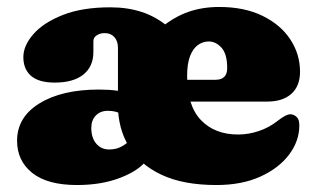

<svg xmlns="http://www.w3.org/2000/svg" viewBox="-20 -517 906 551"><path d="M331.5 -188.5Q321.5 -194 311.5 -196.5Q301.5 -199 289.5 -199Q268 -199 255 -185.5Q242 -172 242 -150Q242 -121.5 256.2 -104.8Q270.5 -88 293.5 -88Q315 -88 331.2 -97.8Q347.5 -107.5 357 -118L402 -59Q380.5 -28.5 326.2 -7.2Q272 14 201 14Q116 14 72.5 -20.8Q29 -55.5 29 -113Q29 -181 93.5 -220.5Q158 -260 264 -260Q293 -260 315.8 -256.8Q338.5 -253.5 352.5 -247ZM841 -311Q841 -270 816.2 -247.8Q791.5 -225.5 747 -225.5H475.5V-288H598Q632 -288 632 -321.5Q632 -362 615.8 -380Q599.5 -398 579 -398Q562.5 -398 548.2 -388Q534 -378 525.5 -356.2Q517 -334.5 517 -298.5Q517 -213.5 556.8 -172.2Q596.5 -131 663 -131Q693.5 -131 723 -141Q752.5 -151 776.5 -170Q802 -190 814.5 -189Q823.5 -188.5 831.2 -181.5Q839 -174.5 839 -157Q839 -112.5 809.8 -73.5Q780.5 -34.5 727.2 -10.2Q674 14 601 14Q505.5 14 442.8 -15.8Q380 -45.5 349.2 -97.5Q318.5 -149.5 318.5 -215.5V-380Q318.5 -399 308.2 -410.5Q298 -422 280.5 -422Q267.5 -422 257.8 -415.8Q248 -409.5 248 -399V-368Q248 -326 219.2 -303Q190.5 -280 137 -280Q91.5 -280 69.2 -299.2Q47 -318.5 47 -353Q47 -386 75.8 -419Q104.5 -452 160.2 -474Q216 -496 297 -496Q346 -496 387.2 -482.5Q428.5 -469 465.5 -438H442.5Q480.5 -469 520.8 -483Q561 -497 609 -497Q681.5 -497 733.5 -471.5Q785.5 -446 813.2 -403.8Q841 -361.5 841 -311Z"/></svg>

Font: Fraunces SuperSoft Wonky
Style: Regular
Weight: 900
Version: Version 1.000;[b76b70a41]